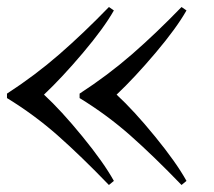

<svg xmlns="http://www.w3.org/2000/svg" viewBox="-20 -525 614 550"><path d="M314 -253.9Q363.3 -208.5 424.1 -134Q484.9 -59.6 514.2 -6.8L500 4.9Q420.4 -77.6 353.3 -137Q286.1 -196.3 208 -244.1V-256.8Q288.6 -309.1 358.2 -369.6Q427.7 -430.2 500 -504.9L514.2 -495.1Q485.8 -444.8 425.8 -373.8Q365.7 -302.7 314 -253.9ZM0 -244.1V-256.8Q80.6 -309.1 150.1 -369.6Q219.7 -430.2 292 -504.9L306.2 -495.1Q277.8 -444.8 217.8 -373.8Q157.7 -302.7 106 -253.9Q155.3 -208.5 216.1 -134Q276.9 -59.6 306.2 -6.8L292 4.9Q212.4 -77.6 145.3 -137Q78.1 -196.3 0 -244.1Z"/></svg>

Font: Ortica Linear Light
Style: Regular
Weight: 300
Designer: Benedetta Bovani
Foundry: Collletttivo
Version: Version 2.000;Glyphs 3.1.2 (3151)